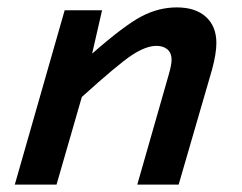

<svg xmlns="http://www.w3.org/2000/svg" viewBox="-20 -499 654 519"><path d="M255.9 -471.2 229 -354Q315.9 -430.2 362.3 -454.6Q408.7 -479 458 -479Q508.3 -479 536.6 -453.4Q564.9 -427.7 564.9 -382.8Q564.9 -354 553.2 -311L462.9 0H351.1L436 -296.9Q443.8 -323.7 443.8 -337.9Q443.8 -355.5 432.9 -365.2Q421.9 -375 402.8 -375Q374.5 -375 336.4 -349.9Q298.3 -324.7 201.2 -236.8L132.8 0H20L154.8 -471.2Z"/></svg>

Font: IntelOne Mono Medium
Style: Italic
Weight: 500
Italic angle: -16°
Designer: Fred Shallcrass
Foundry: Frere-Jones Type LLC
Version: Version 1.200;hotconv 1.1.0;makeotfexe 2.6.0;FJTRelease1.2